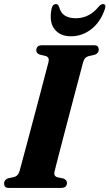

<svg xmlns="http://www.w3.org/2000/svg" viewBox="-28 -922 537 942"><path d="M239.5 -80.5Q234 -58.5 253 -52.5L284 -46Q300.5 -38.5 300.5 -25.5Q300.5 0 272 0H16Q2.5 0 -2.8 -6Q-8 -12 -8 -21.5Q-8 -31 -2.5 -37.5Q3 -44 11 -47L41.5 -53.5Q51.5 -56.5 57.8 -63.2Q64 -70 68.5 -84.5Q73.5 -103 84.5 -144Q95.5 -185 110 -239.2Q124.5 -293.5 140 -352Q155.5 -410.5 169.8 -464.5Q184 -518.5 194.8 -559.8Q205.5 -601 210.5 -619.5Q215 -641.5 195.5 -647.5L166 -654.5Q150 -661 150 -675Q150.5 -700 178.5 -700H433Q446.5 -700 451.5 -694Q456.5 -688 456.5 -679Q456.5 -660.5 437 -653.5L405 -646Q395.5 -643 389.8 -636.8Q384 -630.5 379.5 -615.5Q374.5 -597.5 363.8 -556.2Q353 -515 338.5 -460.8Q324 -406.5 308.8 -347.8Q293.5 -289 279.2 -234.8Q265 -180.5 254.5 -139.5Q244 -98.5 239.5 -80.5ZM343.5 -832.5Q409.5 -832.5 455 -888Q467 -902 476.5 -902Q495 -902 486 -876Q464 -812.5 419.2 -778.2Q374.5 -744 320.5 -744Q267 -744 239.8 -778.5Q212.5 -813 224.5 -876.5Q229 -902 247.5 -902Q257 -902 262 -888Q270 -858 290.8 -845.2Q311.5 -832.5 343.5 -832.5Z"/></svg>

Font: Fraunces 144pt Soft
Style: Bold Italic
Weight: 700
Italic angle: -16°
Version: Version 1.000;[b76b70a41]